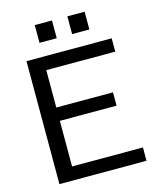

<svg xmlns="http://www.w3.org/2000/svg" viewBox="-131 -996 892 1086"><g transform="rotate(-15 315.0 -452.5)"><path d="M590 0V-78H175V-345H507V-423H175V-642H579V-720H80V0ZM369 -905V-801H470V-905ZM178 -905V-801H279V-905Z"/></g></svg>

Font: Sawarabi Gothic
Style: Regular
Weight: 400
Designer: mshio (mshio@users.sourceforge.jp)
Version: Version 20141215